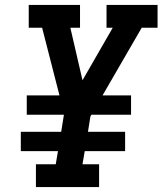

<svg xmlns="http://www.w3.org/2000/svg" viewBox="-20 -755 656 775"><path d="M125 0V-92H205L214 -145H64V-223H227L238 -292H88V-370H220L150 -643H96V-735H303V-643H264L313 -431L435 -643H410V-735H616V-643H552L394 -370H509V-292H349L345 -285L335 -223H485V-145H322L313 -92H380V0Z"/></svg>

Font: Iosevka Slab SmBdExObl
Style: Regular
Weight: 600
Width: 7
Italic angle: -9°
Monospace: yes
Designer: Belleve Invis
Foundry: Belleve Invis
Version: Version 11.1.0; ttfautohint (v1.8.3)